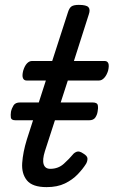

<svg xmlns="http://www.w3.org/2000/svg" viewBox="-20 -750 466 787"><path d="M171 17Q113 17 90.5 -10.5Q68 -38 71 -82Q74 -126 90 -178L168 -420H89Q78 -420 74 -430Q70 -440 75 -460Q81 -480 90.5 -490Q100 -500 111 -500H194L258 -698Q264 -718 273.5 -724Q283 -730 303 -730Q334 -730 342.5 -720.5Q351 -711 344 -691L283 -500H409Q420 -500 424 -490.5Q428 -481 423 -460Q417 -441 407 -430.5Q397 -420 386 -420H258L164 -130Q153 -95 159 -76.5Q165 -58 186 -58Q219 -58 242 -79Q265 -100 278 -116Q284 -124 294.5 -128Q305 -132 321 -121Q338 -111 338.5 -100.5Q339 -90 333 -79Q320 -58 298.5 -35.5Q277 -13 246 2Q215 17 171 17ZM44 -257Q26 -257 24.5 -268Q23 -279 25 -292Q28 -306 35.5 -318Q43 -330 62 -330H360Q379 -330 381 -318Q383 -306 380 -292Q378 -279 370.5 -268Q363 -257 345 -257Z"/></svg>

Font: Playwrite RO
Style: Regular
Weight: 400
Designer: Veronika Burian, José Scaglione
Foundry: TypeTogether
Version: Version 1.002